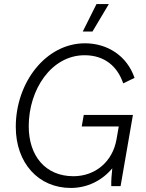

<svg xmlns="http://www.w3.org/2000/svg" viewBox="-20 -920 720 949"><path d="M330 9C410 9 483 -26 535 -88C532 -58 529 -27 530 0H576L637 -352H394L384 -295H567L556 -232C537 -121 451 -49 343 -49C205 -49 122 -149 122 -296C122 -479 235 -647 398 -647C496 -647 560 -593 589 -508L645 -535C608 -644 511 -706 400 -706C207 -706 58 -513 58 -293C58 -114 170 9 330 9ZM518 -900H457L389 -764H437Z"/></svg>

Font: Fixel Text 20240404 Light
Style: Italic
Weight: 300
Width: 4
Italic angle: -10°
Designer: AlfaBravo + MacPaw
Foundry: Kyrylo Tkachov, Marchela Mozhyna, Serhii Makarenko, Maria Weinstein, Zakhar Kryvoshyya
Version: Version 1.211;Glyphs 3.2 (3225)